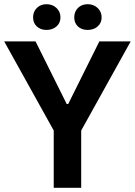

<svg xmlns="http://www.w3.org/2000/svg" viewBox="-22 -898 645 918"><path d="M200.2 -754.9Q171.9 -754.9 154.1 -771.5Q136.2 -788.1 136.2 -814.9Q136.2 -842.3 154.3 -860.1Q172.4 -877.9 200.2 -877.9Q229 -877.9 248 -859.9Q267.1 -841.8 267.1 -814.9Q267.1 -788.1 248 -771.5Q229 -754.9 200.2 -754.9ZM333 -814.9Q333 -842.3 350.8 -860.1Q368.7 -877.9 397 -877.9Q425.8 -877.9 444.8 -859.9Q463.9 -841.8 463.9 -814.9Q463.9 -788.1 444.8 -771.5Q425.8 -754.9 397 -754.9Q368.2 -754.9 350.6 -771.5Q333 -788.1 333 -814.9ZM234.9 0V-273.9L-2 -700.2H147.9L296.9 -400.9H304.2L453.1 -700.2H603L366.2 -273.9V0Z"/></svg>

Font: Fixel Text SemiBold
Style: Regular
Weight: 600
Width: 4
Designer: AlfaBravo + MacPaw
Foundry: Kyrylo Tkachov, Marchela Mozhyna, Serhii Makarenko, Maria Weinstein, Zakhar Kryvoshyya
Version: Version 1.211